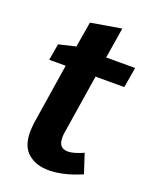

<svg xmlns="http://www.w3.org/2000/svg" viewBox="-131 -749 662 834"><g transform="rotate(20 199.5 -332.0)"><path d="M197 12Q139 12 102 -19Q65 -50 65 -118Q65 -128 66 -137.5Q67 -147 68 -159L115 -458L129 -440H36L49 -516L150 -540L124 -515L147 -652L288 -676L262 -515L252 -534H399L383 -440H235L253 -458L207 -167Q206 -163 205.5 -156.5Q205 -150 205 -143Q205 -116 216 -104.5Q227 -93 248 -93Q262 -93 280.5 -98.5Q299 -104 319 -113L348 -24Q307 -6 268.5 3Q230 12 197 12Z"/></g></svg>

Font: Bitter Thin
Style: Bold Italic
Weight: 700
Italic angle: -9°
Version: Version 3.021